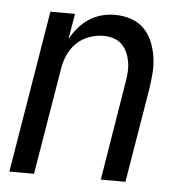

<svg xmlns="http://www.w3.org/2000/svg" viewBox="-44 -570 587 613"><g transform="rotate(5 250.0 -264.0)"><path d="M8 0 94 -520H173L159 -438Q170 -458 184.5 -475Q199 -492 218 -504.5Q237 -517 258.5 -522.5Q280 -528 301 -528Q327 -528 351.5 -520Q376 -512 393.5 -494.5Q411 -477 420.5 -454Q430 -431 434 -405.5Q438 -380 436 -353.5Q434 -327 430 -301L380 0H301L352 -312Q355 -329 356.5 -346Q358 -363 355.5 -379.5Q353 -396 346.5 -411Q340 -426 329 -437Q318 -448 302.5 -453Q287 -458 270 -458Q247 -458 223.5 -449.5Q200 -441 182.5 -423.5Q165 -406 155.5 -383Q146 -360 143 -337L87 0Z"/></g></svg>

Font: Iosevka
Style: Italic
Weight: 400
Italic angle: -9°
Monospace: yes
Designer: Belleve Invis
Foundry: Belleve Invis
Version: Version 32.5.0; ttfautohint (v1.8.4)